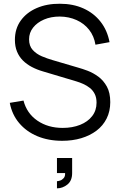

<svg xmlns="http://www.w3.org/2000/svg" viewBox="-20 -755 656 1050"><path d="M291.5 275V236Q297.5 236 308.5 232.5Q319.5 229 328.2 219.2Q337 209.5 336 191.5H291.5V109H374.5V191.5Q374.5 233.5 348.5 254.2Q322.5 275 291.5 275ZM320 15Q244.5 15 184.2 -10.2Q124 -35.5 84.8 -82Q45.5 -128.5 33.5 -192.5L108.5 -205Q126.5 -135 184.5 -95.2Q242.5 -55.5 323 -55.5Q376 -55.5 418 -72.2Q460 -89 484 -120Q508 -151 508 -193.5Q508 -221.5 498 -241.2Q488 -261 471.5 -274Q455 -287 435.5 -295.8Q416 -304.5 397.5 -310L215 -364.5Q182 -374 154 -388.8Q126 -403.5 105.2 -424.2Q84.5 -445 73 -473Q61.5 -501 61.5 -537Q61.5 -598 93.5 -642.5Q125.5 -687 181 -711Q236.5 -735 307.5 -734.5Q379.5 -734.5 436.2 -709Q493 -683.5 530 -636.2Q567 -589 579 -524.5L502 -510.5Q494.5 -557.5 467.5 -592Q440.5 -626.5 398.8 -645.2Q357 -664 307 -664.5Q258.5 -664.5 220.8 -648.2Q183 -632 161 -604Q139 -576 139 -540Q139 -503.5 159.2 -481.5Q179.5 -459.5 209.2 -447Q239 -434.5 267 -426.5L408 -385Q430 -379 459.8 -367.8Q489.5 -356.5 517.8 -335.8Q546 -315 564.5 -281.5Q583 -248 583 -196.5Q583 -146.5 563.2 -107Q543.5 -67.5 507.8 -40.5Q472 -13.5 424.2 0.8Q376.5 15 320 15Z"/></svg>

Font: Manrope ExtraLight
Style: Regular
Weight: 400
Version: Version 4.504